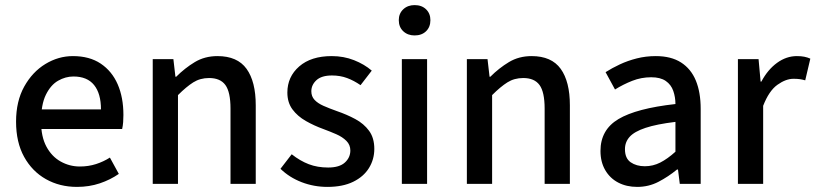

<svg xmlns="http://www.w3.org/2000/svg" viewBox="-20 -721 3198 753"><path d="M282 12Q214 12 160 -18.5Q106 -49 74.5 -106Q43 -163 43 -244Q43 -324 75 -381.5Q107 -439 158 -470Q209 -501 266 -501Q331 -501 375 -471.5Q419 -442 441.5 -390.5Q464 -339 464 -270Q464 -256 463 -242Q462 -228 459 -215H115V-292H376Q376 -354 349 -387.5Q322 -421 268 -421Q237 -421 208 -404.5Q179 -388 160 -349.5Q141 -311 141 -245Q141 -185 162 -146Q183 -107 218 -87.5Q253 -68 293 -68Q327 -68 356.5 -77.5Q386 -87 411 -103L446 -39Q413 -16 371.5 -2Q330 12 282 12Z M579 0V-489H660L668 -420H671Q705 -454 744 -477.5Q783 -501 833 -501Q911 -501 947 -451Q983 -401 983 -308V0H884V-295Q884 -360 864 -387.5Q844 -415 800 -415Q765 -415 738 -398Q711 -381 678 -348V0Z M1264 12Q1211 12 1163 -6.5Q1115 -25 1080 -59L1124 -116Q1157 -90 1191 -77Q1225 -64 1267 -64Q1311 -64 1332.5 -83.5Q1354 -103 1354 -131Q1354 -153 1338.5 -168.5Q1323 -184 1299 -194.5Q1275 -205 1248 -215Q1212 -228 1179.5 -246.5Q1147 -265 1127 -292Q1107 -319 1107 -358Q1107 -420 1153.5 -460.5Q1200 -501 1281 -501Q1328 -501 1368.5 -485Q1409 -469 1438 -444L1394 -387Q1368 -405 1341 -415Q1314 -425 1282 -425Q1241 -425 1221 -406.5Q1201 -388 1201 -363Q1201 -343 1213.5 -329.5Q1226 -316 1248.5 -306Q1271 -296 1302 -285Q1340 -272 1373.5 -254Q1407 -236 1427.5 -208Q1448 -180 1448 -137Q1448 -96 1427 -62Q1406 -28 1365 -8Q1324 12 1264 12Z M1556 0V-489H1655V0ZM1606 -582Q1579 -582 1561.5 -598.5Q1544 -615 1544 -642Q1544 -668 1561.5 -684.5Q1579 -701 1606 -701Q1634 -701 1651 -684.5Q1668 -668 1668 -642Q1668 -615 1651 -598.5Q1634 -582 1606 -582Z M1811 0V-489H1892L1900 -420H1903Q1937 -454 1976 -477.5Q2015 -501 2065 -501Q2143 -501 2179 -451Q2215 -401 2215 -308V0H2116V-295Q2116 -360 2096 -387.5Q2076 -415 2032 -415Q1997 -415 1970 -398Q1943 -381 1910 -348V0Z M2479 12Q2437 12 2404.5 -5Q2372 -22 2353.5 -54Q2335 -86 2335 -129Q2335 -212 2405.5 -254Q2476 -296 2629 -313Q2629 -340 2620.5 -364.5Q2612 -389 2591 -403.5Q2570 -418 2534 -418Q2495 -418 2459.5 -404Q2424 -390 2392 -370L2355 -438Q2380 -454 2411 -468.5Q2442 -483 2477.5 -492Q2513 -501 2552 -501Q2612 -501 2651 -476Q2690 -451 2709 -405Q2728 -359 2728 -294V0H2646L2639 -56H2635Q2601 -28 2562.5 -8Q2524 12 2479 12ZM2509 -69Q2541 -69 2569.5 -83.5Q2598 -98 2629 -126V-243Q2555 -234 2511.5 -219.5Q2468 -205 2449.5 -184.5Q2431 -164 2431 -136Q2431 -100 2453.5 -84.5Q2476 -69 2509 -69Z M2874 0V-489H2955L2963 -401H2966Q2991 -448 3027.5 -474.5Q3064 -501 3105 -501Q3122 -501 3134.5 -498.5Q3147 -496 3158 -491L3138 -406Q3127 -409 3117 -410.5Q3107 -412 3092 -412Q3062 -412 3029 -388.5Q2996 -365 2973 -306V0Z"/></svg>

Font: Source Sans 3 Medium
Style: Regular
Weight: 500
Designer: Paul D. Hunt
Foundry: Adobe
Version: Version 3.052;hotconv 1.1.0;makeotfexe 2.6.0